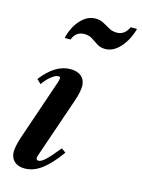

<svg xmlns="http://www.w3.org/2000/svg" viewBox="-124 -889 717 970"><g transform="rotate(15 235.0 -404.0)"><path d="M102.5 10.5Q67.5 10.5 47.8 -8Q28 -26.5 28 -58.5Q28 -72 32.5 -92.5Q37 -113 43.5 -133L153.5 -455.5Q157.5 -468 157.5 -476Q157.5 -484 147.5 -484Q133 -484 111.2 -466.8Q89.5 -449.5 70.5 -422L48.5 -443Q83 -488 120.2 -511.2Q157.5 -534.5 198 -534.5Q235.5 -534.5 256 -516Q276.5 -497.5 276.5 -465Q276.5 -452 272.2 -431.8Q268 -411.5 261 -391L152 -73Q148.5 -63 148.5 -58Q148.5 -45.5 160.5 -45.5Q174 -45.5 195.8 -65.5Q217.5 -85.5 258.5 -136.5L281.5 -120Q233 -52.5 190.2 -21Q147.5 10.5 102.5 10.5ZM339.5 -678Q314.5 -678 296.8 -689.5Q279 -701 261.5 -712.5Q244 -724 220 -724Q175.5 -724 158.5 -679H128Q142 -738.5 176.8 -776.2Q211.5 -814 254 -814Q278 -814 296.8 -803.8Q315.5 -793.5 333.8 -783.2Q352 -773 374.5 -773Q416 -773 436 -817.5H469.5Q452.5 -757 417 -717.5Q381.5 -678 339.5 -678Z"/></g></svg>

Font: Libre Caslon Condensed
Style: Italic
Weight: 400
Italic angle: -22.583°
Designer: Pablo Impallari, Rodrigo Fuenzalida, Katja Schimmel, Ertekin Erdin
Foundry: Pablo Impallari, Rodrigo Fuenzalida
Version: Version 2.000;gftools[0.9.33]